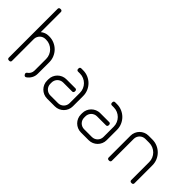

<svg xmlns="http://www.w3.org/2000/svg" viewBox="-4 -1454 2107 2107"><g transform="rotate(45 1050.0 -400.0)"><path d="M375 -300V-120.5C375 -104.5 371.2 -89.9 363.8 -76.8C356.2 -63.6 346.2 -53 333.5 -45C329.2 -41.7 326.5 -37.4 325.5 -32.2C324.5 -27.1 325.3 -22.2 328 -17.5L333.5 -9C336.5 -4.3 340.8 -1.4 346.2 -0.2C351.8 0.9 356.8 0 361.5 -3C380.5 -15.7 395.8 -32.2 407.5 -52.8C419.2 -73.2 425 -95.8 425 -120.5V-300C425 -327.7 419.8 -353.7 409.2 -378C398.8 -402.3 384.5 -423.5 366.5 -441.5C348.5 -459.5 327.3 -473.8 303 -484.2C278.7 -494.8 252.7 -500 225 -500H215C197.7 -500 181.4 -497.1 166.2 -491.2C151.1 -485.4 137.3 -477.3 125 -467V-780C125 -785.7 123.1 -790.4 119.2 -794.2C115.4 -798.1 110.7 -800 105 -800H95C89.3 -800 84.6 -798.1 80.8 -794.2C76.9 -790.4 75 -785.7 75 -780V-20C75 -14.3 76.9 -9.6 80.8 -5.8C84.6 -1.9 89.3 0 95 0H105C110.7 0 115.4 -1.9 119.2 -5.8C123.1 -9.6 125 -14.3 125 -20V-362C125.3 -374 127.9 -385.3 132.8 -396C137.6 -406.7 144 -416 152 -424C160 -432 169.4 -438.3 180.2 -443C191.1 -447.7 202.7 -450 215 -450H226C246.7 -450 266 -446.1 284 -438.2C302 -430.4 317.8 -419.8 331.2 -406.2C344.8 -392.8 355.4 -376.8 363.2 -358.5C371.1 -340.2 375 -320.7 375 -300Z M690 0H810C829.3 0 847.5 -3.7 864.5 -11C881.5 -18.3 896.3 -28.3 909 -41C921.7 -53.7 931.7 -68.5 939 -85.5C946.3 -102.5 950 -120.7 950 -140V-300C950 -327.7 944.8 -353.7 934.2 -378C923.8 -402.3 909.5 -423.5 891.5 -441.5C873.5 -459.5 852.3 -473.8 828 -484.2C803.7 -494.8 777.7 -500 750 -500H720C714.3 -500 709.6 -498.1 705.8 -494.2C701.9 -490.4 700 -485.7 700 -480V-470C700 -464.3 701.9 -459.6 705.8 -455.8C709.6 -451.9 714.3 -450 720 -450H750C770.7 -450 790.2 -446.1 808.5 -438.2C826.8 -430.4 842.8 -419.8 856.2 -406.2C869.8 -392.8 880.4 -376.8 888.2 -358.5C896.1 -340.2 900 -320.7 900 -300V-140C900 -127.7 897.7 -116 893 -105C888.3 -94 881.9 -84.4 873.8 -76.2C865.6 -68.1 856 -61.7 845 -57C834 -52.3 822.3 -50 810 -50H690C677.7 -50 666 -52.3 655 -57C644 -61.7 634.4 -68.1 626.2 -76.2C618.1 -84.4 611.7 -94 607 -105C602.3 -116 600 -127.7 600 -140V-160C600 -172.3 602.3 -184 607 -195C611.7 -206 618.1 -215.6 626.2 -223.8C634.4 -231.9 644 -238.3 655 -243C666 -247.7 677.7 -250 690 -250H830C835.7 -250 840.4 -251.9 844.2 -255.8C848.1 -259.6 850 -264.3 850 -270V-280C850 -285.7 848.1 -290.4 844.2 -294.2C840.4 -298.1 835.7 -300 830 -300H690C670.7 -300 652.5 -296.3 635.5 -289C618.5 -281.7 603.7 -271.7 591 -259C578.3 -246.3 568.3 -231.5 561 -214.5C553.7 -197.5 550 -179.3 550 -160V-140C550 -120.7 553.7 -102.5 561 -85.5C568.3 -68.5 578.3 -53.7 591 -41C603.7 -28.3 618.5 -18.3 635.5 -11C652.5 -3.7 670.7 0 690 0Z M1215 0H1335C1354.3 0 1372.5 -3.7 1389.5 -11C1406.5 -18.3 1421.3 -28.3 1434 -41C1446.7 -53.7 1456.7 -68.5 1464 -85.5C1471.3 -102.5 1475 -120.7 1475 -140V-300C1475 -327.7 1469.8 -353.7 1459.2 -378C1448.8 -402.3 1434.5 -423.5 1416.5 -441.5C1398.5 -459.5 1377.3 -473.8 1353 -484.2C1328.7 -494.8 1302.7 -500 1275 -500H1245C1239.3 -500 1234.6 -498.1 1230.8 -494.2C1226.9 -490.4 1225 -485.7 1225 -480V-470C1225 -464.3 1226.9 -459.6 1230.8 -455.8C1234.6 -451.9 1239.3 -450 1245 -450H1275C1295.7 -450 1315.2 -446.1 1333.5 -438.2C1351.8 -430.4 1367.8 -419.8 1381.2 -406.2C1394.8 -392.8 1405.4 -376.8 1413.2 -358.5C1421.1 -340.2 1425 -320.7 1425 -300V-140C1425 -127.7 1422.7 -116 1418 -105C1413.3 -94 1406.9 -84.4 1398.8 -76.2C1390.6 -68.1 1381 -61.7 1370 -57C1359 -52.3 1347.3 -50 1335 -50H1215C1202.7 -50 1191 -52.3 1180 -57C1169 -61.7 1159.4 -68.1 1151.2 -76.2C1143.1 -84.4 1136.7 -94 1132 -105C1127.3 -116 1125 -127.7 1125 -140V-160C1125 -172.3 1127.3 -184 1132 -195C1136.7 -206 1143.1 -215.6 1151.2 -223.8C1159.4 -231.9 1169 -238.3 1180 -243C1191 -247.7 1202.7 -250 1215 -250H1355C1360.7 -250 1365.4 -251.9 1369.2 -255.8C1373.1 -259.6 1375 -264.3 1375 -270V-280C1375 -285.7 1373.1 -290.4 1369.2 -294.2C1365.4 -298.1 1360.7 -300 1355 -300H1215C1195.7 -300 1177.5 -296.3 1160.5 -289C1143.5 -281.7 1128.7 -271.7 1116 -259C1103.3 -246.3 1093.3 -231.5 1086 -214.5C1078.7 -197.5 1075 -179.3 1075 -160V-140C1075 -120.7 1078.7 -102.5 1086 -85.5C1093.3 -68.5 1103.3 -53.7 1116 -41C1128.7 -28.3 1143.5 -18.3 1160.5 -11C1177.5 -3.7 1195.7 0 1215 0Z M1765 -450H1825C1845.7 -450 1865.2 -446.1 1883.5 -438.2C1901.8 -430.4 1917.8 -419.8 1931.2 -406.2C1944.8 -392.8 1955.4 -376.8 1963.2 -358.5C1971.1 -340.2 1975 -320.7 1975 -300V-20C1975 -14.3 1976.9 -9.6 1980.8 -5.8C1984.6 -1.9 1989.3 0 1995 0H2005C2010.7 0 2015.4 -1.9 2019.2 -5.8C2023.1 -9.6 2025 -14.3 2025 -20V-300C2025 -327.7 2019.8 -353.7 2009.2 -378C1998.8 -402.3 1984.5 -423.5 1966.5 -441.5C1948.5 -459.5 1927.3 -473.8 1903 -484.2C1878.7 -494.8 1852.7 -500 1825 -500H1765C1745.7 -500 1727.5 -496.3 1710.5 -489C1693.5 -481.7 1678.7 -471.7 1666 -459C1653.3 -446.3 1643.3 -431.5 1636 -414.5C1628.7 -397.5 1625 -379.3 1625 -360V-20C1625 -14.3 1626.9 -9.6 1630.8 -5.8C1634.6 -1.9 1639.3 0 1645 0H1655C1660.7 0 1665.4 -1.9 1669.2 -5.8C1673.1 -9.6 1675 -14.3 1675 -20V-360C1675 -372.3 1677.3 -384 1682 -395C1686.7 -406 1693.1 -415.6 1701.2 -423.8C1709.4 -431.9 1719 -438.3 1730 -443C1741 -447.7 1752.7 -450 1765 -450Z"/></g></svg>

Font: lerotica
Style: Regular
Weight: 400
Designer: defharo
Foundry: deFharo
Version: Version 1.001 2011